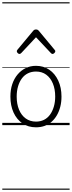

<svg xmlns="http://www.w3.org/2000/svg" viewBox="-20 -1095 629 1680"><path d="M295 19Q227 19 176.5 -15.5Q126 -50 98.5 -110.5Q71 -171 71 -250Q71 -310 87.5 -359Q104 -408 134.5 -444Q165 -480 205.5 -499.5Q246 -519 295 -519Q361 -519 411 -485Q461 -451 489.5 -390Q518 -329 518 -250Q518 -202 507.5 -161Q497 -120 478 -87Q459 -54 432 -30Q405 -6 370.5 6.5Q336 19 295 19ZM295 -31Q334 -31 365 -46.5Q396 -62 417.5 -91.5Q439 -121 451 -161.5Q463 -202 463 -250Q463 -315 442.5 -364.5Q422 -414 384.5 -441.5Q347 -469 295 -469Q256 -469 224.5 -453.5Q193 -438 171.5 -409Q150 -380 138 -339.5Q126 -299 126 -250Q126 -185 146.5 -135.5Q167 -86 205 -58.5Q243 -31 295 -31ZM150 -623Q142 -623 134.5 -631Q127 -639 127 -647Q127 -649 128 -652Q129 -655 132 -659L270 -825Q275 -831 280.5 -834Q286 -837 295 -837Q304 -837 309.5 -834Q315 -831 320 -825L458 -659Q462 -655 463 -652Q464 -649 464 -647Q464 -639 456 -631Q448 -623 440 -623Q435 -623 431.5 -625.5Q428 -628 424 -632L295 -769L167 -632Q163 -628 159 -625.5Q155 -623 150 -623ZM0 555H589V565H0ZM0 -20H589V0H0ZM0 -505H589V-500H0ZM0 -1075H589V-1065H0Z"/></svg>

Font: Playwrite AR Guides
Style: Regular
Weight: 400
Designer: Veronika Burian, José Scaglione
Foundry: TypeTogether
Version: Version 1.003